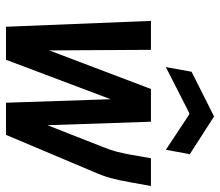

<svg xmlns="http://www.w3.org/2000/svg" viewBox="-68 -684 752 657"><g transform="rotate(90 308.5 -356.0)"><path d="M72 0 52 -496H151L153 -148L285 -496H397L409 -142L484 -333Q495 -360 500 -380.5Q505 -401 509 -422L522 -496H617L604 -424Q597 -384 589.5 -357Q582 -330 566 -294L442 0H332L320 -358L185 0ZM210 -547 226 -635 379 -712 508 -629 493 -547 372 -627H367Z"/></g></svg>

Font: DM Mono Medium
Style: Italic
Weight: 500
Italic angle: -10°
Designer: Colophon Foundry
Foundry: Colophon Foundry
Version: Version 1.000; ttfautohint (v1.8.2.53-6de2)